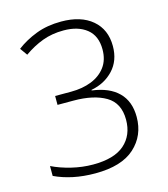

<svg xmlns="http://www.w3.org/2000/svg" viewBox="-110 -810 791 906"><g transform="rotate(-15 285.5 -357.0)"><path d="M479 -549.3Q479 -478.5 436.5 -433.1Q394 -387.7 328.1 -375.5V-372.6Q412.1 -361.8 456.5 -317.6Q501 -273.4 501 -197.3Q501 -106.4 437 -48.3Q373 9.8 244.6 9.8Q186.5 9.8 136.7 -0.7Q86.9 -11.2 45.9 -30.8V-79.1Q86.4 -59.1 139.4 -46.1Q192.4 -33.2 245.1 -33.2Q348.6 -33.2 398.9 -77.6Q449.2 -122.1 449.2 -197.8Q449.2 -279.3 390.1 -314Q331.1 -348.6 232.9 -348.6H154.8V-392.1H233.4Q288.6 -392.1 332.5 -409.4Q376.5 -426.8 402.1 -461.2Q427.7 -495.6 427.7 -546.9Q427.7 -613.3 385.5 -647Q343.3 -680.7 272.9 -680.7Q216.3 -680.7 169.7 -663.3Q123 -646 78.1 -614.3L52.7 -649.9Q94.7 -682.1 149.4 -703.1Q204.1 -724.1 272.5 -724.1Q369.1 -724.1 424.1 -677.2Q479 -630.4 479 -549.3Z"/></g></svg>

Font: Open Sans Light
Style: Regular
Weight: 300
Designer: Monotype Design Team
Foundry: Monotype Imaging Inc.
Version: Version 3.000; ttfautohint (v1.8.4)